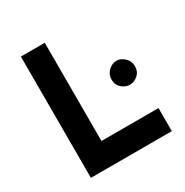

<svg xmlns="http://www.w3.org/2000/svg" viewBox="-169 -873 972 1009"><g transform="rotate(-30 317.0 -368.0)"><path d="M95 -736H240V-140H586V0H95ZM447 -393Q447 -424 469.5 -445Q492 -466 519 -466Q544 -466 566.5 -445Q589 -424 589 -393Q589 -360 566.5 -340.5Q544 -321 519 -321Q492 -321 469.5 -340.5Q447 -360 447 -393Z"/></g></svg>

Font: Reem Kufi Fun
Style: Bold
Weight: 700
Designer: Khaled Hosny
Version: Version 1.005